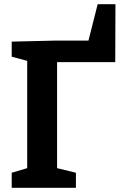

<svg xmlns="http://www.w3.org/2000/svg" viewBox="-20 -898 577 918"><path d="M532 -878 531 -601H253V-94L343 -72V0H36V-72L110 -94V-607L36 -627V-699L250 -704H403L447 -878Z"/></svg>

Font: Bitter Pro
Style: Bold
Weight: 700
Designer: Sol Matas, and Bitter project Authors
Foundry: Sol Matas
Version: Version 1.010